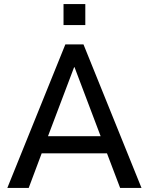

<svg xmlns="http://www.w3.org/2000/svg" viewBox="-20 -923 731 943"><path d="M16 0 301 -705H390L675 0H570L494 -200L538 -170H152L196 -200L121 0ZM344 -593 207 -231 187 -254H503L483 -231L346 -593ZM292 -800V-903H399V-800Z"/></svg>

Font: Nunito Sans 10pt SemiCondensed SemiBold
Style: Regular
Weight: 600
Width: 4
Designer: Vernon Adams
Foundry: Vernon Adams
Version: Version 3.101;gftools[0.9.27]